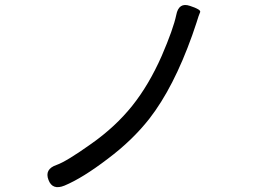

<svg xmlns="http://www.w3.org/2000/svg" viewBox="-20 -750 1040 780"><path d="M242 4Q193 24 177 -19Q160 -63 210 -80Q250 -94 351 -166Q449 -235 517 -320Q585 -405 637 -523Q684 -632 696 -689Q706 -742 752 -726Q798 -711 793 -700.5Q788 -690 778 -657Q770 -632 761 -607Q685 -394 587 -268Q518 -180 418 -105Q316 -27 242 4Z"/></svg>

Font: Resource Han Rounded CN
Style: Regular
Weight: 400
Designer: Cyano Hao (round all glyphs); Ryoko NISHIZUKA  (kana, bopomofo & ideographs); Paul D. Hunt (Latin, Greek & Cyrillic); Sa
Foundry: Cyano Hao
Version: 0.990